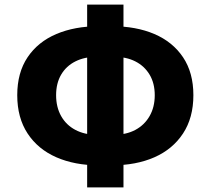

<svg xmlns="http://www.w3.org/2000/svg" viewBox="-20 -790 916 835"><path d="M410 -71Q305 -71 225 -106Q145 -141 100 -209.5Q55 -278 55 -376Q55 -474 100 -541Q145 -608 225 -642Q305 -676 410 -676H466Q572 -676 651.5 -642Q731 -608 776 -541Q821 -474 821 -376Q821 -278 776 -209.5Q731 -141 651.5 -106Q572 -71 466 -71ZM400 -204H476Q529 -204 568.5 -225Q608 -246 630.5 -285Q653 -324 653 -376Q653 -428 630.5 -465.5Q608 -503 568.5 -523Q529 -543 476 -543H400Q348 -543 308 -523Q268 -503 246 -465.5Q224 -428 224 -376Q224 -324 246 -285Q268 -246 308 -225Q348 -204 400 -204ZM359 25V-770H517V25Z"/></svg>

Font: Noto Sans SC Black
Style: Regular
Weight: 900
Designer: Ryoko NISHIZUKA  (kana, bopomofo & ideographs); Paul D. Hunt (Latin, Greek & Cyrillic); Sandoll Communications , Soo-you
Foundry: Adobe
Version: Version 2.004-H2;hotconv 1.0.118;makeotfexe 2.5.65603